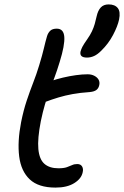

<svg xmlns="http://www.w3.org/2000/svg" viewBox="-20 -838 563 871"><path d="M374.6 -576.8Q339.4 -576.8 345.4 -604.4Q348.2 -614.6 353.6 -625.4Q359 -636.2 375.6 -659.8Q389 -678.8 396.9 -695.5Q404.8 -712.2 409.7 -729.1Q414.6 -746 418.4 -764Q424.2 -790.4 437.2 -804.2Q450.2 -818 472.8 -818Q501 -818 514.2 -801.5Q527.4 -785 520.2 -749.4Q513.6 -718.6 492.7 -679.1Q471.8 -639.6 439.8 -608.4Q422.6 -591 406.8 -583.9Q391 -576.8 374.6 -576.8ZM231.8 13Q154.4 13 114.9 -24.3Q75.4 -61.6 67 -128.5Q58.6 -195.4 75.8 -284Q86.6 -337.8 101 -380.9Q115.4 -424 130.5 -462.8Q145.6 -501.6 157.6 -541.2Q172.2 -589.2 179.1 -619Q186 -648.8 193.4 -674Q197.8 -688.6 207.7 -698.3Q217.6 -708 237.4 -708Q269 -708 271.7 -670.6Q274.4 -633.2 250.8 -557.2Q238.6 -517 226.9 -485.8Q215.2 -454.6 204.3 -425.5Q193.4 -396.4 183.8 -363.9Q174.2 -331.4 165.2 -288.4Q149.6 -208.6 154 -161.8Q158.4 -115 181.5 -94.8Q204.6 -74.6 244.8 -74.6Q269.4 -74.6 283.5 -79.6Q297.6 -84.6 307.4 -89.2Q317.2 -93.8 330.6 -93.8Q345.8 -93.8 352.3 -83Q358.8 -72.2 355.2 -56.8Q349.6 -27.8 317 -7.4Q284.4 13 231.8 13ZM183.8 -375Q155.6 -363.2 143 -373.1Q130.4 -383 134.2 -402.2Q138.8 -423 152.4 -439Q166 -455 209.4 -469.6Q235.4 -478.8 265.4 -485.9Q295.4 -493 324.5 -497Q353.6 -501 377.6 -501Q395 -501 408.1 -494.1Q421.2 -487.2 427.2 -476.6Q433.2 -466 430.4 -452.4Q427.4 -437.6 417.5 -430Q407.6 -422.4 387.6 -420.4Q343.6 -417.4 309.5 -411.2Q275.4 -405 245.5 -396Q215.6 -387 183.8 -375Z"/></svg>

Font: Shantell Sans Light
Style: Italic
Weight: 300
Italic angle: -11°
Designer: Stephen Nixon, Anya Danilova, Shantell Martin
Foundry: Arrow Type
Version: Version 1.008;[ac192a2d6]